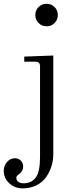

<svg xmlns="http://www.w3.org/2000/svg" viewBox="-67 -744 405 1033"><path d="M-46.9 174.8Q-46.9 147.9 -29.3 127.7Q-11.7 107.4 12.7 107.4Q32.7 107.4 45.2 120.4Q57.6 133.3 57.6 151.4Q57.6 177.2 35.2 192.9Q26.9 198.7 23.9 202.6Q21 206.5 21 213.4Q21 226.6 32 234.4Q43 242.2 58.6 242.2Q102.5 242.2 125.5 210.9Q148.4 179.7 148.4 101.1V-387.7Q148.4 -412.1 124 -412.1H63.5V-439.5L219.7 -445.3V85.9Q219.7 118.2 210.2 149.4Q200.7 180.7 181.6 208.3Q162.6 235.8 129.4 252.7Q96.2 269.5 53.7 269.5Q12.7 269.5 -17.1 242.2Q-46.9 214.8 -46.9 174.8ZM140.6 -620.1Q123 -637.7 123 -663.1Q123 -688.5 140.6 -706.1Q158.2 -723.6 183.6 -723.6Q209 -723.6 226.6 -706.1Q244.1 -688.5 244.1 -663.1Q244.1 -637.7 226.6 -620.1Q209 -602.5 183.6 -602.5Q158.2 -602.5 140.6 -620.1Z"/></svg>

Font: Theano Modern
Style: Regular
Weight: 400
Designer: Alexey Kryukov
Version: Version 2.00